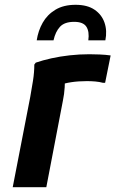

<svg xmlns="http://www.w3.org/2000/svg" viewBox="-20 -780 481 800"><path d="M106 -376Q112 -409 117.5 -444Q123 -479 123 -511L129 -519Q158 -529 194 -537Q230 -545 270.5 -549.5Q311 -554 352 -554Q371 -554 395.5 -553Q420 -552 441 -549L418 -435H409Q394 -439 377 -440.5Q360 -442 342 -442Q307 -442 277 -437.5Q247 -433 225 -424L250 -465Q251 -443 249.5 -416Q248 -389 242 -360L173 0H33ZM295 -760Q344 -760 374 -739.5Q404 -719 415.5 -685.5Q427 -652 419 -612H348Q353 -648 340 -668.5Q327 -689 289 -689Q249 -689 230 -668.5Q211 -648 203 -612H133Q139 -652 158 -685.5Q177 -719 211 -739.5Q245 -760 295 -760Z"/></svg>

Font: Kufam SemiBold
Style: Italic
Weight: 600
Italic angle: -11°
Designer: Artur Schmal
Foundry: Original Type
Version: Version 1.301; ttfautohint (v1.8.3)